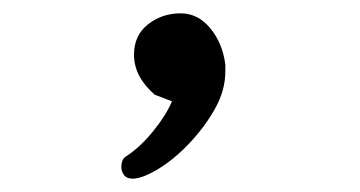

<svg xmlns="http://www.w3.org/2000/svg" viewBox="-20 -143 540 288"><path d="M179 125Q170 125 166 119.5Q162 114 162 108Q162 95 170 91Q191 77 210 53.5Q229 30 238 9L212 -1Q181 -28 181 -61Q181 -90 202 -106.5Q223 -123 251 -123Q277 -123 295.5 -100.5Q314 -78 318 -46V-36Q318 -7 302 21Q286 49 263 73Q240 97 216.5 111Q193 125 179 125Z"/></svg>

Font: LXGW WenKai Mono TC
Style: Regular
Weight: 400
Designer: LXGW / Fontworks Inc.
Foundry: LXGW / Fontworks Inc.
Version: Version 1.330